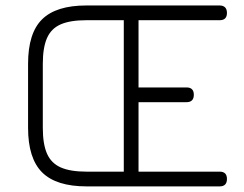

<svg xmlns="http://www.w3.org/2000/svg" viewBox="-20 -664 869 684"><path d="M288.5 0Q180 0 130 -50Q80 -100 80 -208.5V-436.5Q80 -546 130 -595.2Q180 -644.5 287.5 -644.5H762.5Q775 -644.5 781.8 -637.8Q788.5 -631 788.5 -618Q788.5 -592 762.5 -592H473.5V-352.5H644.5Q670.5 -352.5 670.5 -326.5Q670.5 -300 644.5 -300H473.5V-52.5H762.5Q788.5 -52.5 788.5 -26.5Q788.5 0 762.5 0ZM288.5 -52.5H421V-592H287.5Q230 -592 196.2 -577.2Q162.5 -562.5 147.5 -528.5Q132.5 -494.5 132.5 -436.5V-208.5Q132.5 -150.5 147.5 -116.5Q162.5 -82.5 196.5 -67.5Q230.5 -52.5 288.5 -52.5Z"/></svg>

Font: Jura Light
Style: Regular
Weight: 400
Version: Version 5.106